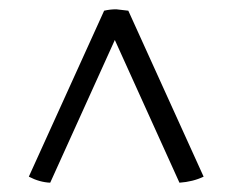

<svg xmlns="http://www.w3.org/2000/svg" viewBox="-20 -666 493 413"><path d="M256 -643 418 -286Q395 -275 366 -273L227 -580L88 -273Q65 -274 42 -286L204 -643Q217 -646 230 -646Z"/></svg>

Font: Halant
Style: Regular
Weight: 400
Designer: Hitesh Malaviya (Devanagari), Satya Rajpurohit (Latin)
Foundry: Indian Type Foundry
Version: Version 1.100;PS 1.0;hotconv 1.0.78;makeotf.lib2.5.61930; tt